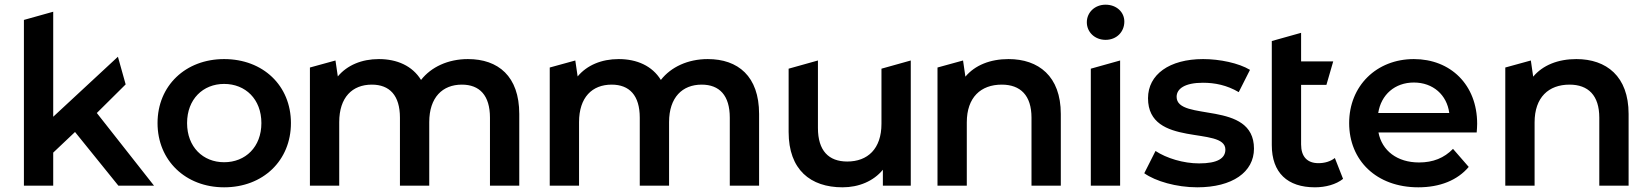

<svg xmlns="http://www.w3.org/2000/svg" viewBox="-20 -792 7044 819"><path d="M300 -229 485 0H637L393 -310L516 -432L483 -550L207 -294V-742L82 -707V0H207V-141Z M936 7C1102 7 1221 -107 1221 -267C1221 -427 1102 -540 936 -540C772 -540 652 -427 652 -267C652 -107 772 7 936 7ZM936 -100C846 -100 778 -165 778 -267C778 -369 846 -434 936 -434C1027 -434 1095 -369 1095 -267C1095 -165 1027 -100 936 -100Z M1976 -540C1891 -540 1819 -506 1776 -451C1739 -511 1674 -540 1596 -540C1523 -540 1461 -514 1421 -466L1411 -534L1302 -504V0H1427V-271C1427 -377 1483 -431 1566 -431C1642 -431 1686 -385 1686 -290V0H1811V-271C1811 -377 1868 -431 1950 -431C2026 -431 2070 -385 2070 -290V0H2195V-306C2195 -467 2105 -540 1976 -540Z M2999 -540C2914 -540 2842 -506 2799 -451C2762 -511 2697 -540 2619 -540C2546 -540 2484 -514 2444 -466L2434 -534L2325 -504V0H2450V-271C2450 -377 2506 -431 2589 -431C2665 -431 2709 -385 2709 -290V0H2834V-271C2834 -377 2891 -431 2973 -431C3049 -431 3093 -385 3093 -290V0H3218V-306C3218 -467 3128 -540 2999 -540Z M3865 -534 3740 -499V-264C3740 -157 3681 -103 3594 -103C3515 -103 3469 -149 3469 -246V-534L3344 -499V-229C3344 -68 3437 7 3574 7C3643 7 3706 -19 3746 -68V0H3865Z M4282 -540C4204 -540 4139 -514 4098 -465L4088 -534L3979 -504V0H4104V-270C4104 -377 4164 -431 4253 -431C4333 -431 4380 -385 4380 -290V0H4505V-306C4505 -467 4410 -540 4282 -540Z M4696 -622C4743 -622 4776 -656 4776 -700C4776 -741 4742 -772 4696 -772C4650 -772 4616 -739 4616 -697C4616 -655 4650 -622 4696 -622ZM4633 -499V0H4758V-534Z M5087 7C5237 7 5329 -58 5329 -158C5329 -367 4999 -271 4999 -379C4999 -414 5035 -439 5111 -439C5162 -439 5213 -429 5264 -399L5312 -494C5264 -523 5183 -540 5112 -540C4968 -540 4877 -474 4877 -373C4877 -160 5207 -256 5207 -154C5207 -117 5174 -95 5095 -95C5028 -95 4956 -117 4909 -148L4861 -53C4909 -19 4998 7 5087 7Z M5674 -118C5655 -103 5630 -96 5604 -96C5556 -96 5530 -124 5530 -176V-430H5638L5667 -530H5530V-652L5405 -617V-173C5405 -55 5472 7 5589 7C5634 7 5679 -5 5709 -29Z M6281 -264C6281 -431 6167 -540 6011 -540C5852 -540 5735 -426 5735 -267C5735 -108 5851 7 6030 7C6122 7 6197 -23 6245 -80L6178 -157C6140 -118 6093 -99 6033 -99C5940 -99 5875 -149 5860 -227H6279C6280 -239 6281 -254 6281 -264ZM6011 -440C6093 -440 6152 -387 6162 -310H5859C5871 -388 5930 -440 6011 -440Z M6704 -540C6626 -540 6561 -514 6520 -465L6510 -534L6401 -504V0H6526V-270C6526 -377 6586 -431 6675 -431C6755 -431 6802 -385 6802 -290V0H6927V-306C6927 -467 6832 -540 6704 -540Z"/></svg>

Font: Talent
Style: Bold
Weight: 600
Designer: Mike Powis
Version: Version 1.001;hotconv 1.0.109;makeotfexe 2.5.65596